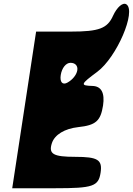

<svg xmlns="http://www.w3.org/2000/svg" viewBox="-20 -1051 707 1021"><path d="M581 -967C551 -900 507 -883 357 -883H172L45 -50H274C474 -50 504 -60 515 -133C525 -201 501 -217 380 -217C263 -217 237 -232 256 -290C271 -335 324 -367 396 -375C490 -385 515 -408 528 -490C538 -557 519 -593 471 -594C405 -596 408 -603 497 -669C601 -746 706 -992 652 -1028C633 -1040 602 -1013 581 -967ZM391 -677C387 -653 366 -627 339 -612C313 -597 297 -614 303 -652C309 -690 331 -717 355 -717C380 -717 395 -701 391 -677Z"/></svg>

Font: Hussar Skorodowane
Style: Ky
Weight: 700
Foundry: Cannot Into Space Fonts
Version: Version 0.892